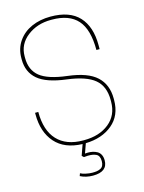

<svg xmlns="http://www.w3.org/2000/svg" viewBox="-143 -869 866 1157"><g transform="rotate(-15 290.0 -290.0)"><path d="M210.9 188 216.8 171.9Q229 178.7 250.5 183.3Q272 188 290 188Q306.6 188 317.9 186.3Q329.1 184.6 340.3 179.4Q351.6 174.3 357.2 163.1Q362.8 151.9 362.8 134.8Q362.8 117.7 357.2 106.4Q351.6 95.2 340.3 90.3Q329.1 85.4 317.9 83.7Q306.6 82 290 82L265.1 84L253.9 73.2L277.8 5.9Q166 2.4 107.9 -63.7Q49.8 -129.9 49.8 -240.2V-250H69.8Q69.8 -134.3 126.2 -74.2Q182.6 -14.2 287.1 -14.2H293Q388.7 -14.2 449.2 -63Q509.8 -111.8 509.8 -196.8V-207Q509.8 -292.5 457.5 -336.2Q405.3 -379.9 286.1 -395Q163.1 -410.2 109.1 -456.3Q55.2 -502.4 55.2 -580.1V-589.8Q55.2 -649.4 86.7 -694.6Q118.2 -739.7 170.9 -762.9Q223.6 -786.1 289.1 -786.1Q408.2 -786.1 466.6 -723.1Q524.9 -660.2 524.9 -544.9V-520H504.9Q504.9 -648.4 452.6 -707.3Q400.4 -766.1 293 -766.1H287.1Q200.2 -766.1 138.7 -718.3Q77.1 -670.4 77.1 -595.2V-585Q77.1 -508.8 127.4 -468.5Q177.7 -428.2 295.9 -414.1Q419.9 -399.4 474.9 -348.4Q529.8 -297.4 529.8 -210.9V-201.2Q529.8 -105 464.8 -50.8Q399.9 3.4 297.9 5.9L276.9 64.9Q281.7 64 294.9 64Q311.5 64 325.4 67.1Q339.4 70.3 352.5 77.6Q365.7 85 373.3 99.6Q380.9 114.3 380.9 134.8Q380.9 206.1 290 206.1Q246.1 206.1 210.9 188Z"/></g></svg>

Font: Cooper Hewitt
Style: Thin
Weight: 701
Designer: Village Type and Design LLC
Foundry: Cooper Hewitt Smithsonian Design Museum
Version: 1.000